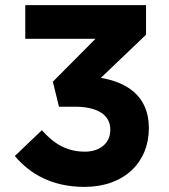

<svg xmlns="http://www.w3.org/2000/svg" viewBox="-20 -720 661 752"><path d="M311 12C467 12 563 -85 563 -217V-219C563 -349 470 -399 375 -415L552 -584V-700H79V-568H354L187 -400L211 -302H275C361 -302 412 -270 412 -213V-211C412 -159 371 -126 313 -126C242 -126 192 -156 144 -210L38 -109C98 -38 185 12 311 12Z"/></svg>

Font: Mission
Style: Bold
Weight: 700
Version: Version 1.000;FEAKit 1.0